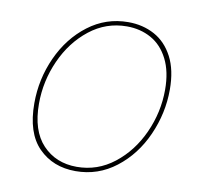

<svg xmlns="http://www.w3.org/2000/svg" viewBox="-79 -780 893 867"><g transform="rotate(10 368.0 -346.0)"><path d="M86 -264Q86 -375 131.5 -475Q177 -575 258 -636.5Q339 -698 441 -698Q508 -698 561.5 -669Q615 -640 646.5 -580Q678 -520 678 -430Q678 -322 633 -221Q588 -120 506.5 -57Q425 6 322 6Q218 6 152 -61Q86 -128 86 -264ZM657 -426Q657 -509 628 -566Q599 -623 549.5 -650.5Q500 -678 438 -678Q343 -678 267.5 -618.5Q192 -559 149.5 -464Q107 -369 107 -266Q107 -142 167.5 -78Q228 -14 324 -14Q419 -14 495 -73.5Q571 -133 614 -228Q657 -323 657 -426Z"/></g></svg>

Font: Bitter Pro Thin
Style: Italic
Weight: 250
Italic angle: -9°
Designer: Sol Matas, and Bitter project Authors
Foundry: Sol Matas
Version: Version 1.010